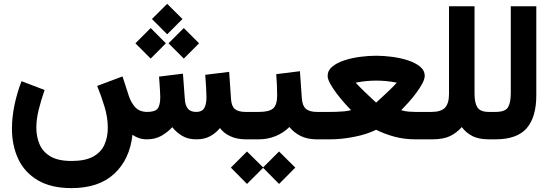

<svg xmlns="http://www.w3.org/2000/svg" viewBox="-20 -717 2847 988"><path d="M840.3 -697.3 918.9 -619.1 840.3 -540.5 761.7 -619.1ZM925.8 -572.8 1004.4 -494.1 925.8 -415.5 847.2 -494.1ZM755.4 -572.8 833.5 -494.1 755.4 -415.5 676.8 -494.1ZM348.1 111.3Q418.5 111.3 459.2 88.9Q500 66.4 517.3 27.8Q534.7 -10.7 534.7 -59.6Q534.7 -112.3 517.8 -168.2Q501 -224.1 480 -274.9L610.4 -323.7L643.1 -223.1Q654.3 -189 675.8 -165.3Q697.3 -141.6 736.8 -141.1Q777.3 -141.1 791 -158Q804.7 -174.8 804.7 -217.8Q804.7 -224.6 803.7 -242.9Q802.7 -261.2 801.3 -283.2Q799.8 -305.2 798.3 -322.8L921.4 -337.9L931.2 -206.1Q933.1 -175.8 946.3 -158.4Q959.5 -141.1 990.2 -141.1Q1019.5 -141.1 1031 -160.9Q1042.5 -180.7 1042.5 -217.8Q1042.5 -235.4 1040.5 -268.6Q1038.6 -301.8 1036.1 -332L1159.2 -347.2L1168.9 -206.1Q1171.4 -169.9 1189 -155.5Q1206.5 -141.1 1244.1 -141.1H1258.8V0H1245.1Q1200.2 0 1166 -15.6Q1131.8 -31.2 1111.8 -58.1Q1091.8 -33.2 1062.3 -16.6Q1032.7 0 990.7 0Q947.3 0 917.2 -18.1Q887.2 -36.1 866.7 -62.5Q841.8 -36.1 810.3 -18.1Q778.8 0 735.8 0Q713.9 0 695.3 -6.3Q676.8 -12.7 661.6 -23.4Q647.9 103 568.1 177Q488.3 251 348.1 251Q243.2 251 175 210.9Q106.9 170.9 74.2 101.6Q41.5 32.2 41.5 -54.7Q41.5 -112.8 54.2 -175Q66.9 -237.3 90.8 -299.3L209.5 -253.9Q191.4 -202.1 179.2 -152.8Q167 -103.5 167 -60.5Q167 -13.7 183.6 25.4Q200.2 64.5 239.7 87.9Q279.3 111.3 348.1 111.3Z M1238.3 -141.1H1312Q1365.7 -141.1 1386 -159.4Q1406.2 -177.7 1406.2 -226.6Q1406.2 -255.4 1404.8 -282.5Q1403.3 -309.6 1401.4 -335.4L1523.4 -350.6L1533.2 -210.9Q1535.6 -173.8 1553.7 -157.5Q1571.8 -141.1 1611.3 -141.1H1621.6V0H1610.4Q1561.5 0 1526.6 -17.6Q1491.7 -35.2 1469.2 -63.5Q1439.5 -33.7 1398.7 -16.8Q1357.9 0 1312 0H1238.3ZM1251 62.5 1334 144.5 1416 62.5 1499.5 145.5 1416 229.5 1334 146.5 1251 229.5 1168 145.5Z M1915.5 -430.2Q1954.1 -430.2 1997.6 -424.6Q2041 -418.9 2079.1 -406.5Q2117.2 -394 2141.4 -374.3Q2165.5 -354.5 2165.5 -326.7Q2165.5 -310.5 2153.1 -287.1Q2140.6 -263.7 2121.3 -238Q2102.1 -212.4 2081.3 -189.2Q2060.5 -166 2044.4 -149.9Q2064.5 -144 2083 -142.6Q2101.6 -141.1 2117.7 -141.1H2193.8V0H2118.2Q2061 0 2010.5 -13.4Q1960 -26.9 1915.5 -49.3Q1868.7 -25.9 1803 -12.9Q1737.3 0 1679.2 0H1602.1V-141.1H1679.7Q1690.9 -141.1 1710.2 -141.6Q1729.5 -142.1 1750.5 -144Q1771.5 -146 1786.6 -150.4Q1770.5 -166.5 1750 -189.7Q1729.5 -212.9 1710.4 -238.5Q1691.4 -264.2 1678.7 -287.4Q1666 -310.5 1666 -326.7Q1666 -354.5 1689.9 -374.3Q1713.9 -394 1752 -406.5Q1790 -418.9 1833.5 -424.6Q1877 -430.2 1915.5 -430.2ZM1916 -302.2Q1892.1 -302.2 1865.5 -299.8Q1838.9 -297.4 1810.1 -291.5Q1830.6 -269.5 1855.2 -245.8Q1879.9 -222.2 1897.7 -205.6Q1915.5 -189 1915.5 -189Q1915.5 -189 1933.6 -205.6Q1951.7 -222.2 1976.8 -245.8Q2002 -269.5 2022 -291.5Q1993.7 -297.4 1967 -299.8Q1940.4 -302.2 1916 -302.2Z M2290.5 -233.4V-684.6H2421.9V-233.4Q2421.9 -187.5 2436.8 -164.3Q2451.7 -141.1 2496.1 -141.1H2511.7V0H2497.1Q2445.3 0 2412.8 -15.9Q2380.4 -31.7 2356 -63Q2330.1 -33.2 2295.7 -16.6Q2261.2 0 2204.1 0H2174.3V-141.1H2200.7Q2250 -141.1 2270.3 -163.3Q2290.5 -185.5 2290.5 -233.4Z M2492.2 -141.1H2529.3Q2580.1 -141.1 2594.2 -165Q2608.4 -189 2608.4 -237.8V-684.6H2739.7V-226.1Q2739.7 -114.3 2690.2 -57.1Q2640.6 0 2528.8 0H2492.2Z"/></svg>

Font: Vazirmatn FD ExtraBold
Style: Regular
Weight: 800
Designer: Saber Rastikerdar
Foundry: Saber Rastikerdar
Version: Version 33.003